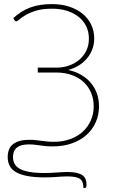

<svg xmlns="http://www.w3.org/2000/svg" viewBox="-20 -730 580 960"><path d="M397 210Q397 194 393.2 182.8Q389.5 171.5 380.2 164.8Q371 158 355.2 155Q339.5 152 316 152Q302.5 152 290.2 152.8Q278 153.5 265.2 154.5Q252.5 155.5 237.8 156.2Q223 157 204 157Q153 157 117.5 150.2Q82 143.5 60 130.8Q38 118 28.2 99Q18.5 80 18.5 55Q18.5 11 46.2 -10Q74 -31 126.5 -31Q142.5 -31 157.2 -29.5Q172 -28 187 -26Q202 -24 217.2 -22.5Q232.5 -21 249 -21Q295 -21 332 -34.8Q369 -48.5 394.8 -72.5Q420.5 -96.5 434.5 -128.8Q448.5 -161 448.5 -198.5Q448.5 -234 436 -264.8Q423.5 -295.5 399.5 -318.5Q375.5 -341.5 340.2 -354.5Q305 -367.5 259.5 -367.5H169V-392H264.5Q295 -392 323.8 -401.8Q352.5 -411.5 375 -430Q397.5 -448.5 411 -475.5Q424.5 -502.5 424.5 -537Q424.5 -569.5 411.8 -597Q399 -624.5 375 -644.2Q351 -664 317 -675.2Q283 -686.5 241 -686.5Q193 -686.5 161 -676.8Q129 -667 108.8 -655Q88.5 -643 77.5 -633.2Q66.5 -623.5 60.5 -623.5Q55.5 -623.5 52.5 -629L46.5 -639.5Q66 -657 86.5 -670.2Q107 -683.5 130.5 -692.2Q154 -701 180.8 -705.2Q207.5 -709.5 239 -709.5Q288 -709.5 327.2 -696.5Q366.5 -683.5 394 -660.5Q421.5 -637.5 436.2 -606.2Q451 -575 451 -538.5Q451 -506 440.2 -480Q429.5 -454 411.5 -434Q393.5 -414 370 -400.5Q346.5 -387 321 -380Q357.5 -372.5 386.2 -355.5Q415 -338.5 434.8 -314.8Q454.5 -291 464.8 -261.5Q475 -232 475 -198.5Q475 -156.5 459.2 -120Q443.5 -83.5 413.5 -56.2Q383.5 -29 340.5 -13.5Q297.5 2 243 2Q225 2 209.5 0.5Q194 -1 180 -3Q166 -5 152.5 -6.5Q139 -8 125 -8Q84 -8 64.5 7.8Q45 23.5 45 55Q45 74 52.8 88.8Q60.5 103.5 78.5 113.8Q96.5 124 126.8 129.5Q157 135 202 135Q220.5 135 235.5 134.2Q250.5 133.5 264 132.5Q277.5 131.5 290 130.8Q302.5 130 316 130Q344.5 130 363 134.2Q381.5 138.5 392.5 146.5Q403.5 154.5 408 166Q412.5 177.5 412.5 192Q412.5 202 410.8 206Q409 210 404 210H397Z"/></svg>

Font: Lato 2
Style: Regular
Weight: 200
Designer: Lukasz Dziedzic with Adam Twardoch and Botio Nikoltchev
Foundry: tyPoland Lukasz Dziedzic
Version: Version 2.015; 2015-08-06; http://www.latofonts.com/